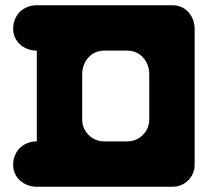

<svg xmlns="http://www.w3.org/2000/svg" viewBox="-20 -712 790 730"><path d="M292.5 -429.5C292.5 -482 330 -519.5 375 -519.5H465C510 -519.5 547.5 -482 547.5 -429.5V-257C547.5 -212 510 -174.5 465 -174.5H375C330 -174.5 292.5 -212 292.5 -257ZM30 -84.5C30 -39.5 67.5 -2 120 -2H637.5C682.5 -2 720 -39.5 720 -84.5V-602C720 -654.5 682.5 -692 637.5 -692H120C67.5 -692 30 -654.5 30 -602C30 -557 67.5 -519.5 120 -519.5V-174.5C67.5 -174.5 30 -137 30 -84.5Z"/></svg>

Font: OpenLukyanov
Style: Regular
Weight: 400
Designer: Michail Lukyanov
Foundry: book-let.ru
Version: Version 2.1